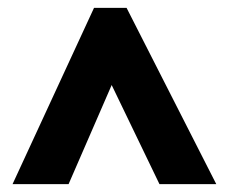

<svg xmlns="http://www.w3.org/2000/svg" viewBox="-20 -734 584 490"><path d="M12 -264H155L265 -517L387 -264H532L303 -714H220Z"/></svg>

Font: Noto Sans Telugu SemiCondensed Black
Style: Regular
Weight: 900
Width: 4
Designer: Jelle Bosma - Monotype Design Team
Foundry: Monotype Imaging Inc.
Version: Version 2.005